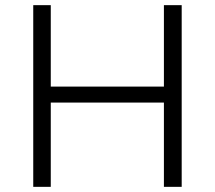

<svg xmlns="http://www.w3.org/2000/svg" viewBox="-20 -725 833 745"><path d="M109 0V-705H177V-389H616V-705H685V0H616V-327H177V0Z"/></svg>

Font: Nunito Sans 8pt Light
Style: Regular
Weight: 300
Version: Version 3.101;gftools[0.9.27]